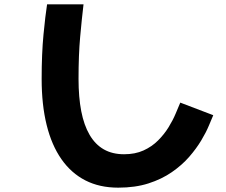

<svg xmlns="http://www.w3.org/2000/svg" viewBox="-20 -802 1040 885"><path d="M525 63Q439 63 373.5 29.5Q308 -4 263 -68.5Q218 -133 195 -226Q172 -319 172 -438Q172 -555 180.5 -643Q189 -731 197 -782H365Q357 -715 349.5 -632Q342 -549 342 -438Q342 -354 354.5 -289.5Q367 -225 393 -180.5Q419 -136 458.5 -113.5Q498 -91 552 -91Q603 -91 641.5 -108.5Q680 -126 708.5 -154.5Q737 -183 757 -215.5Q777 -248 789.5 -278Q802 -308 811 -329L963 -271Q956 -255 943 -223.5Q930 -192 907.5 -154.5Q885 -117 852 -79Q819 -41 772 -8.5Q725 24 664 43.5Q603 63 525 63Z"/></svg>

Font: Murecho Thin ExtraBold
Style: Regular
Weight: 800
Version: Version 1.010